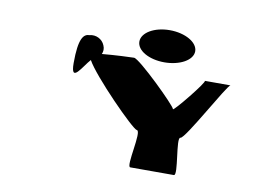

<svg xmlns="http://www.w3.org/2000/svg" viewBox="-67 -1017 1129 806"><g transform="rotate(10 497.0 -614.0)"><path d="M222 -706C222 -617 263 -701 291 -731C324 -669 515 -475 532 -475C555 -475 512 -316 532 -316H718C738 -316 698 -475 718 -475C738 -475 874 -728 887 -728H777C789 -728 666 -576 666 -588C666 -600 491 -772 468 -772C456 -772 385 -769 332 -764C337 -775 338 -788 332 -801C322 -826 294 -840 268 -833C242 -833 222 -812 222 -706ZM478 -843C478 -805 530 -775 596 -775C662 -775 716 -805 716 -843C716 -881 662 -912 596 -912C530 -912 478 -881 478 -843Z"/></g></svg>

Font: Ampere
Style: UltExt
Weight: 400
Version: Version 1